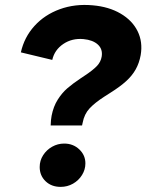

<svg xmlns="http://www.w3.org/2000/svg" viewBox="-20 -739 589 773"><path d="M187.8 -273.2Q195 -310.2 212.3 -337.6Q229.6 -365 251 -383.5Q272.4 -402 303.8 -423Q315.6 -430.6 323.2 -436Q354.2 -456.6 370 -473.1Q385.8 -489.6 389.4 -511.2Q394.2 -541 374.1 -559.5Q354 -578 316.2 -581.6Q270.2 -585.8 234.9 -562Q199.6 -538.2 190.4 -497.8L64 -528.2Q77.6 -589.2 118.7 -634.5Q159.8 -679.8 220.9 -702Q282 -724.2 353.4 -717.6Q418.2 -712 465.4 -684.4Q512.6 -656.8 534 -613.4Q555.4 -570 546.4 -517.2Q540.6 -485.2 526.4 -459.8Q512.2 -434.4 487.8 -412.2Q463.4 -390 424.2 -365.4L399.8 -349.8Q362.2 -325.6 340.8 -302.8Q319.4 -280 312.8 -245L310.4 -234H184Q184.6 -256.8 187.8 -273.2ZM139.8 -66.6Q139.8 -92.6 153.7 -114.2Q167.6 -135.8 190.1 -148.4Q212.6 -161 238.4 -161Q274.4 -161 299.1 -137.7Q323.8 -114.4 323.8 -81.2Q323.8 -56.2 310.2 -34.3Q296.6 -12.4 273.9 0.5Q251.2 13.4 224.2 13.4Q187 13.4 163.4 -9.4Q139.8 -32.2 139.8 -66.6Z"/></svg>

Font: Fixel Italic Variable 20240409 Display Thin
Style: Italic
Weight: 100
Italic angle: -10°
Designer: AlfaBravo + MacPaw
Foundry: Kyrylo Tkachov, Marchela Mozhyna, Serhii Makarenko, Maria Weinstein, Zakhar Kryvoshyya
Version: Version 1.211;Glyphs 3.2 (3225)